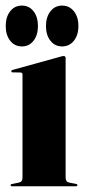

<svg xmlns="http://www.w3.org/2000/svg" viewBox="-21 -650 300 670"><path d="M208 -448V-30.5Q208 -23 210.8 -18.8Q213.5 -14.5 220 -13L243 -8.5Q246.5 -8 247.8 -6.8Q249 -5.5 249 -4Q249 -2 247.8 -1Q246.5 0 244 0H21Q19 0 17.5 -1Q16 -2 16 -4Q16 -5.5 17.2 -6.5Q18.5 -7.5 21.5 -8L45.5 -13Q52 -14.5 54.8 -18.8Q57.5 -23 57.5 -30.5V-390Q57.5 -393.5 55.8 -395.2Q54 -397 49.5 -397L23.5 -397.5Q21 -397.5 19.8 -398.5Q18.5 -399.5 18.5 -401.5Q18.5 -403.5 19.8 -404.5Q21 -405.5 23 -406L189 -452Q194.5 -453.5 196.5 -454Q198.5 -454.5 201.5 -454.5Q204.5 -454.5 206.2 -452.5Q208 -450.5 208 -448ZM55.4 -488Q30.2 -488 14.6 -507.8Q-1 -527.5 -1 -559Q-1 -591 14.6 -610.8Q30.2 -630.5 55.4 -630.5Q80.6 -630.5 96 -610.8Q111.4 -591 111.4 -559Q111.4 -527.5 96 -507.8Q80.6 -488 55.4 -488ZM195.8 -488Q170.6 -488 155 -507.8Q139.4 -527.5 139.4 -559Q139.4 -590.5 155 -610.5Q170.6 -630.5 195.8 -630.5Q221 -630.5 236.8 -610.8Q252.6 -591 252.6 -559Q252.6 -527.5 236.8 -507.8Q221 -488 195.8 -488Z"/></svg>

Font: Fraunces 120pt
Style: Bold
Weight: 700
Version: Version 1.000;[b76b70a41]